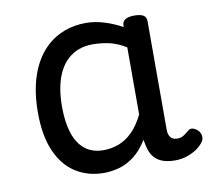

<svg xmlns="http://www.w3.org/2000/svg" viewBox="-65 -592 753 682"><g transform="rotate(-10 311.5 -251.0)"><path d="M258 17Q201 17 157 -10.5Q113 -38 88 -94Q63 -150 63 -235Q63 -287 72.5 -331Q82 -375 101 -410Q120 -445 147 -469Q174 -493 209 -506Q244 -519 286 -519Q318 -519 352 -508.5Q386 -498 416 -481V-486Q416 -501 427 -508Q438 -515 460 -515Q482 -515 492.5 -508.5Q503 -502 503 -488V-96Q503 -83 507 -74.5Q511 -66 518 -62Q525 -58 534 -58Q544 -58 550.5 -60.5Q557 -63 563.5 -68Q570 -73 579 -80Q586 -86 595 -83.5Q604 -81 613 -73Q622 -63 623 -52Q624 -41 619 -33Q608 -17 591 -6Q574 5 554.5 11Q535 17 515 17Q492 17 475 12Q458 7 446 -3.5Q434 -14 427.5 -29Q421 -44 418 -63Q418 -64 417 -67.5Q416 -71 416 -75Q393 -38 366.5 -18Q340 2 312 9.5Q284 17 258 17ZM151 -239Q151 -184 164 -144.5Q177 -105 203.5 -84Q230 -63 270 -63Q299 -63 325.5 -73Q352 -83 375 -106Q398 -129 416 -166V-408Q385 -427 356 -433.5Q327 -440 295 -440Q269 -440 247 -432Q225 -424 207 -408Q189 -392 176.5 -368Q164 -344 157.5 -312Q151 -280 151 -239Z"/></g></svg>

Font: Playwrite PT
Style: Regular
Weight: 400
Designer: Veronika Burian, José Scaglione
Foundry: TypeTogether
Version: Version 1.002